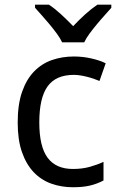

<svg xmlns="http://www.w3.org/2000/svg" viewBox="-20 -786 503 816"><path d="M290 9.8Q240.7 9.8 197.8 -5.6Q154.8 -21 123 -54.4Q91.3 -87.9 73.2 -139.9Q55.2 -191.9 55.2 -265.1Q55.2 -341.8 73.7 -395.3Q92.3 -448.7 124.8 -482.2Q157.2 -515.6 200.7 -530.8Q244.1 -545.9 293.9 -545.9Q332 -545.9 368.4 -537.6Q404.8 -529.3 429.2 -517.1L402.8 -441.9Q391.6 -446.8 377.9 -451.4Q364.3 -456.1 349.6 -459.7Q335 -463.4 320.8 -465.6Q306.6 -467.8 293.9 -467.8Q217.3 -467.8 182.1 -418.7Q147 -369.6 147 -266.1Q147 -163.1 182.4 -115.5Q217.8 -67.9 290 -67.9Q329.6 -67.9 361.6 -76.9Q393.6 -85.9 419.9 -98.1V-19Q393.6 -4.9 363.5 2.4Q333.5 9.8 290 9.8ZM453.1 -752.9Q440.9 -738.8 424.1 -720.2Q407.2 -701.7 390.9 -681.9Q374.5 -662.1 360.1 -642.6Q345.7 -623 337.9 -606H244.1Q236.3 -623 221.9 -642.6Q207.5 -662.1 191.2 -681.9Q174.8 -701.7 158.2 -720.2Q141.6 -738.8 128.9 -752.9V-766.1H188Q212.9 -749.5 238.8 -725.8Q264.6 -702.1 291 -674.8Q316.4 -702.1 342.8 -725.8Q369.1 -749.5 394 -766.1H453.1Z"/></svg>

Font: Droid Sans
Style: Regular
Weight: 400
Foundry: Ascender Corporation
Version: Version 1.00 build 114